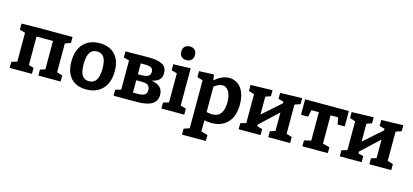

<svg xmlns="http://www.w3.org/2000/svg" viewBox="-76 -1387 4784 2223"><g transform="rotate(15 2315.5 -275.0)"><path d="M640 -534V-463L573 -439V-93L640 -72V0H373V-72L433 -90V-431H236V-90L296 -72V0H29V-72L96 -93V-438L29 -459V-531L233 -534Z M1215 -277Q1215 -142 1143.5 -65Q1072 12 947 12Q829 12 764.5 -58Q700 -128 700 -257Q700 -393 770 -469.5Q840 -546 965 -546Q1083 -546 1149 -475.5Q1215 -405 1215 -277ZM845 -264Q845 -173 872 -130.5Q899 -88 954 -88Q1013 -88 1041.5 -133.5Q1070 -179 1070 -270Q1070 -361 1042.5 -403.5Q1015 -446 958 -446Q901 -446 873 -401.5Q845 -357 845 -264Z M1793 -148Q1793 -72 1733 -36Q1673 0 1552 0H1275V-72L1342 -91V-440L1275 -459V-531L1482 -534H1560Q1663 -534 1717.5 -504Q1772 -474 1772 -402Q1772 -350 1742 -322Q1712 -294 1653 -282Q1793 -263 1793 -148ZM1482 -443V-313H1517Q1578 -313 1604.5 -328.5Q1631 -344 1631 -381Q1631 -416 1607.5 -429.5Q1584 -443 1531 -443ZM1534 -93Q1594 -93 1620.5 -109Q1647 -125 1647 -166Q1647 -204 1624.5 -222.5Q1602 -241 1553 -241H1482V-93Z M2055 -538V-91L2122 -72V0H1848V-72L1915 -91V-440L1848 -459V-531ZM1899 -697Q1899 -737 1922 -758.5Q1945 -780 1982 -780Q2019 -780 2041 -759Q2063 -738 2063 -698Q2063 -659 2040.5 -637.5Q2018 -616 1981 -616Q1944 -616 1921.5 -637.5Q1899 -659 1899 -697Z M2714 -280Q2714 -138 2643 -63Q2572 12 2450 12Q2409 12 2364 3V137L2442 158V230H2157V158L2224 136V-439L2157 -459V-531L2333 -539L2345 -471Q2389 -509 2431 -527.5Q2473 -546 2517 -546Q2575 -546 2619.5 -515Q2664 -484 2689 -424Q2714 -364 2714 -280ZM2568 -266Q2568 -348 2539.5 -395.5Q2511 -443 2462 -443Q2417 -443 2364 -401V-96Q2401 -87 2432 -87Q2501 -87 2534.5 -133.5Q2568 -180 2568 -266Z M3391 -538V-466L3324 -443V-93L3391 -72V0H3129V-72L3191 -90V-313L2974 -110V-89L3036 -72V0H2774V-72L2841 -93V-438L2774 -459V-531L3036 -538V-466L2974 -444V-230L3192 -423L3191 -442L3129 -459V-531Z M3428 -349V-534H3952V-349H3867L3850 -431H3760V-91L3843 -71V0H3538V-71L3620 -91V-431H3531L3513 -349Z M4603 -538V-466L4536 -443V-93L4603 -72V0H4341V-72L4403 -90V-313L4186 -110V-89L4248 -72V0H3986V-72L4053 -93V-438L3986 -459V-531L4248 -538V-466L4186 -444V-230L4404 -423L4403 -442L4341 -459V-531Z"/></g></svg>

Font: Bitter Pro
Style: Bold
Weight: 700
Designer: Sol Matas, and Bitter project Authors
Foundry: Sol Matas
Version: Version 1.010